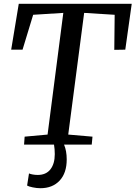

<svg xmlns="http://www.w3.org/2000/svg" viewBox="-20 -763 715 1013"><path d="M79 -743H675L641 -501L583 -500L585 -685L424 -695L340 -53L468 -42L464 0H318Q332 33 332 78Q332 150 294.5 190Q257 230 193 230Q174 230 152.5 225.5Q131 221 123 216L133 152Q139 155 152 157.5Q165 160 179 160Q223 160 246 130.5Q269 101 269 50Q269 24 265 0H107L110 -42L231 -53L314 -695L155 -685L99 -501H39Z"/></svg>

Font: Koeln Type Serif
Style: Italic
Weight: 400
Italic angle: -8°
Designer: Eben Sorkin
Foundry: Eben Sorkin
Version: Version 2.002